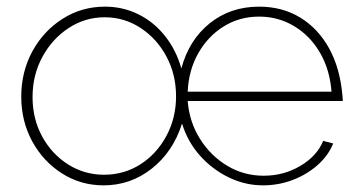

<svg xmlns="http://www.w3.org/2000/svg" viewBox="-20 -548 1085 578"><path d="M292 10Q223 10 166.5 -26Q110 -62 77 -122.5Q44 -183 44 -257Q44 -332 77.5 -393.5Q111 -455 168.5 -491.5Q226 -528 296 -528Q350 -528 396.5 -505Q443 -482 476.5 -440Q510 -398 526 -342Q549 -428 611.5 -478Q674 -528 760 -528Q830 -528 884 -495Q938 -462 971 -402Q1004 -342 1011 -259Q1011 -256 1011.5 -252Q1012 -248 1012 -244H545Q550 -181 582 -130Q614 -79 664 -49Q714 -19 774 -19Q834 -19 884 -48.5Q934 -78 953 -124L983 -116Q968 -79 935.5 -50.5Q903 -22 860.5 -6Q818 10 772 10Q718 10 668.5 -14Q619 -38 582 -79.5Q545 -121 528 -176Q501 -91 437 -40.5Q373 10 292 10ZM978 -272Q973 -338 943.5 -389Q914 -440 866 -469Q818 -498 760 -498Q701 -498 653.5 -468.5Q606 -439 577 -388Q548 -337 545 -272ZM293 -22Q354 -22 403 -53.5Q452 -85 481 -139Q510 -193 510 -258Q510 -324 481 -378Q452 -432 403 -464Q354 -496 295 -496Q236 -496 186.5 -463.5Q137 -431 107.5 -376.5Q78 -322 78 -256Q78 -190 107 -137Q136 -84 185 -53Q234 -22 293 -22Z"/></svg>

Font: Raleway ExtraLight
Style: Regular
Weight: 200
Designer: Matt McInerney, Pablo Impallari, Rodrigo Fuenzalida
Foundry: Matt McInerney, Pablo Impallari, Rodrigo Fuenzalida
Version: Version 4.026